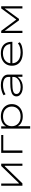

<svg xmlns="http://www.w3.org/2000/svg" viewBox="1847 -2387 720 4454"><g transform="rotate(-90 2207.0 -160.0)"><path d="M125 0V-492H177V-83H188L584 -492H638V0H587V-409H577L180 0Z M888 0V-492H1302V-444H943V0Z M1451 180V-492H1503V-380H1504Q1529 -437 1592 -468.5Q1655 -500 1735 -500Q1820 -500 1883.5 -468Q1947 -436 1983 -379Q2019 -322 2019 -246Q2019 -170 1983 -113Q1947 -56 1883.5 -24Q1820 8 1735 8Q1655 8 1593 -23.5Q1531 -55 1506 -111V180ZM1733 -42Q1839 -42 1900.5 -99.5Q1962 -157 1962 -247Q1962 -336 1901 -393Q1840 -450 1734 -450Q1627 -450 1566.5 -393Q1506 -336 1506 -247Q1506 -157 1566.5 -99.5Q1627 -42 1733 -42Z M2412 8Q2350 8 2301.5 -10.5Q2253 -29 2225.5 -62Q2198 -95 2198 -138Q2198 -189 2232 -220.5Q2266 -252 2334 -266.5Q2402 -281 2505 -281H2664V-234H2508Q2437 -234 2388 -228.5Q2339 -223 2309.5 -211.5Q2280 -200 2267 -182Q2254 -164 2254 -139Q2254 -91 2300 -66Q2346 -41 2415 -41Q2477 -41 2531 -63Q2585 -85 2617 -122.5Q2649 -160 2649 -204V-327Q2649 -388 2599.5 -419Q2550 -450 2461 -450Q2403 -450 2347 -435.5Q2291 -421 2247 -391L2224 -437Q2255 -457 2294 -471Q2333 -485 2376 -492.5Q2419 -500 2463 -500Q2533 -500 2587 -481Q2641 -462 2672.5 -423.5Q2704 -385 2704 -326V0H2652V-111L2653 -112Q2632 -85 2599 -56.5Q2566 -28 2519.5 -10Q2473 8 2412 8Z M3214 8Q3124 8 3054.5 -21Q2985 -50 2947 -107Q2909 -164 2909 -245Q2909 -320 2944 -377.5Q2979 -435 3044 -467.5Q3109 -500 3199 -500Q3288 -500 3346.5 -469Q3405 -438 3434.5 -382Q3464 -326 3464 -250V-233H2943V-280H3441L3413 -258Q3413 -351 3355.5 -401.5Q3298 -452 3198 -452Q3132 -452 3080 -429.5Q3028 -407 2997 -363Q2966 -319 2966 -255V-247Q2966 -181 2997 -135.5Q3028 -90 3085 -66Q3142 -42 3219 -42Q3278 -42 3332.5 -55.5Q3387 -69 3429 -104L3454 -64Q3415 -26 3350 -9Q3285 8 3214 8Z M3668 0V-492H3719L3980 -141L4239 -492H4289V0H4237V-414H4240L3997 -80H3962L3716 -415H3720V0Z"/></g></svg>

Font: Nunito Sans 7pt Expanded ExtraLight
Style: Regular
Weight: 250
Width: 7
Designer: Vernon Adams
Foundry: Vernon Adams
Version: Version 3.101;gftools[0.9.27]